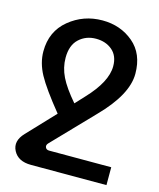

<svg xmlns="http://www.w3.org/2000/svg" viewBox="-109 -595 720 872"><g transform="rotate(15 251.0 -159.0)"><path d="M146 -311Q146 -265 167 -222Q188 -179 238 -121L278 -164Q365 -256 365 -329Q365 -378 334.5 -404Q304 -430 258 -430Q211 -430 178.5 -400Q146 -370 146 -311ZM41 -313Q41 -407 108.5 -462.5Q176 -518 265 -518Q350 -518 410.5 -467Q471 -416 471 -322Q471 -224 351 -102L170 86Q161 96 165.5 106Q170 116 183 116H475V200H120Q59 200 37 157.5Q15 115 56 72L177 -56Q99 -152 70 -205.5Q41 -259 41 -313Z"/></g></svg>

Font: LT Superior Semi-bold
Style: Regular
Weight: 600
Designer: Daniel Lyons
Foundry: LyonsType
Version: Version 1.0